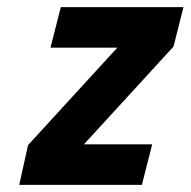

<svg xmlns="http://www.w3.org/2000/svg" viewBox="-20 -520 536 540"><path d="M59 -112 310 -386H122L151 -500H496L468 -389L216 -114H408L379 0H34Z"/></svg>

Font: Cairo
Style: Bold Italic
Weight: 700
Italic angle: -13°
Designer: Mohamed Gaber, Accademia di Belle Arti di Urbino and others
Foundry: Kief Type Foundry, Accademia di Belle Arti di Urbino and others
Version: Version 3.011